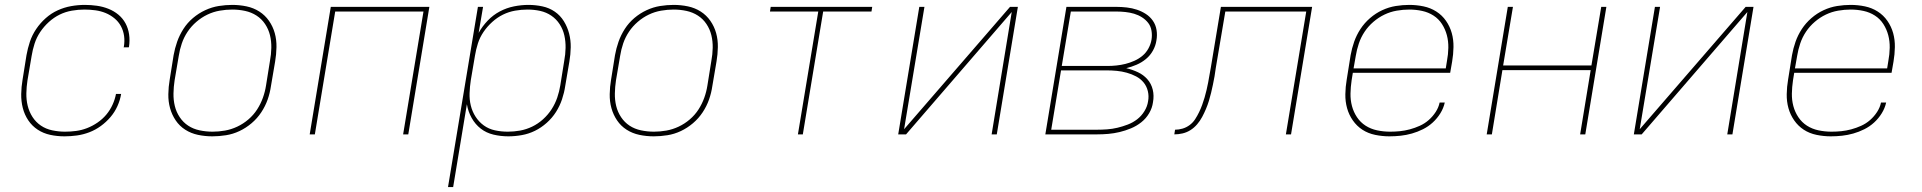

<svg xmlns="http://www.w3.org/2000/svg" viewBox="-20 -548 7840 783"><path d="M243 8Q213 8 185 2Q157 -4 134 -19Q111 -34 95.5 -57Q80 -80 73 -107.5Q66 -135 66.5 -164.5Q67 -194 72 -223L88 -323Q93 -351 102 -378Q111 -405 127.5 -429.5Q144 -454 166.5 -474Q189 -494 215.5 -506Q242 -518 270 -523Q298 -528 326 -528Q351 -528 375.5 -524.5Q400 -521 422.5 -512Q445 -503 463 -488Q481 -473 492 -452.5Q503 -432 506.5 -407.5Q510 -383 506 -357L505 -355H484L485 -357Q489 -380 486 -401.5Q483 -423 473 -441.5Q463 -460 446.5 -473.5Q430 -487 410.5 -495Q391 -503 369 -506Q347 -509 324 -509Q299 -509 273 -504.5Q247 -500 223.5 -488.5Q200 -477 179.5 -458.5Q159 -440 144 -417.5Q129 -395 121 -370Q113 -345 109 -320L92 -220Q88 -194 87.5 -167.5Q87 -141 93 -116.5Q99 -92 112.5 -71Q126 -50 146.5 -36Q167 -22 193 -16.5Q219 -11 245 -11Q268 -11 290.5 -14Q313 -17 335 -25.5Q357 -34 377.5 -48Q398 -62 413.5 -80.5Q429 -99 439 -121Q449 -143 453 -165H474Q470 -140 459 -115.5Q448 -91 430.5 -70.5Q413 -50 391 -34Q369 -18 344 -8.5Q319 1 293.5 4.5Q268 8 243 8Z M846 8Q816 8 787.5 2Q759 -4 735.5 -19Q712 -34 696.5 -57Q681 -80 673.5 -107Q666 -134 666.5 -164Q667 -194 672 -223L688 -323Q693 -351 702.5 -378Q712 -405 728 -430Q744 -455 767 -474.5Q790 -494 817 -506.5Q844 -519 872 -523.5Q900 -528 927 -528Q957 -528 985.5 -522Q1014 -516 1037.5 -501Q1061 -486 1077 -463Q1093 -440 1100.5 -413Q1108 -386 1107.5 -356Q1107 -326 1102 -297L1085 -197Q1081 -169 1071.5 -142Q1062 -115 1045.5 -90Q1029 -65 1006 -45.5Q983 -26 956.5 -13.5Q930 -1 901.5 3.5Q873 8 846 8ZM847 -11Q872 -11 897.5 -15.5Q923 -20 947.5 -31.5Q972 -43 993 -61Q1014 -79 1028.5 -101.5Q1043 -124 1052 -149Q1061 -174 1065 -200L1081 -300Q1086 -326 1086.5 -353Q1087 -380 1081 -404.5Q1075 -429 1061 -450Q1047 -471 1026 -484.5Q1005 -498 979.5 -503.5Q954 -509 927 -509Q902 -509 876 -504.5Q850 -500 826 -488.5Q802 -477 781 -459Q760 -441 745 -418.5Q730 -396 721.5 -371Q713 -346 709 -320L692 -220Q688 -194 687.5 -167Q687 -140 693 -115.5Q699 -91 713 -70Q727 -49 747.5 -35.5Q768 -22 794 -16.5Q820 -11 847 -11Z M1243 0 1329 -520H1731L1645 0H1624L1707 -501H1347L1264 0Z M1807 215 1929 -520H1950L1932 -414Q1947 -441 1969 -464Q1991 -487 2018.5 -501.5Q2046 -516 2076 -522Q2106 -528 2135 -528Q2164 -528 2192 -522Q2220 -516 2242.5 -500.5Q2265 -485 2279.5 -461.5Q2294 -438 2301 -411Q2308 -384 2307.5 -355Q2307 -326 2302 -297L2285 -197Q2281 -170 2272 -143Q2263 -116 2247.5 -91.5Q2232 -67 2209.5 -47Q2187 -27 2161.5 -14.5Q2136 -2 2108 3Q2080 8 2053 8Q2022 8 1992.5 1Q1963 -6 1940.5 -23.5Q1918 -41 1903.5 -67Q1889 -93 1884 -123L1828 215ZM2051 -11Q2076 -11 2101 -15.5Q2126 -20 2150 -31.5Q2174 -43 2194.5 -61.5Q2215 -80 2229.5 -102.5Q2244 -125 2252.5 -150Q2261 -175 2265 -200L2281 -300Q2286 -326 2286.5 -352.5Q2287 -379 2281.5 -403.5Q2276 -428 2262.5 -449Q2249 -470 2228.5 -484Q2208 -498 2183 -503.5Q2158 -509 2131 -509Q2106 -509 2080.5 -504.5Q2055 -500 2031.5 -488.5Q2008 -477 1987.5 -458.5Q1967 -440 1952 -418Q1937 -396 1929 -371Q1921 -346 1917 -321L1900 -221Q1896 -195 1895 -168.5Q1894 -142 1900 -117.5Q1906 -93 1919.5 -72Q1933 -51 1953 -36.5Q1973 -22 1998.5 -16.5Q2024 -11 2051 -11Z M2646 8Q2616 8 2587.5 2Q2559 -4 2535.5 -19Q2512 -34 2496.5 -57Q2481 -80 2473.5 -107Q2466 -134 2466.5 -164Q2467 -194 2472 -223L2488 -323Q2493 -351 2502.5 -378Q2512 -405 2528 -430Q2544 -455 2567 -474.5Q2590 -494 2617 -506.5Q2644 -519 2672 -523.5Q2700 -528 2727 -528Q2757 -528 2785.5 -522Q2814 -516 2837.5 -501Q2861 -486 2877 -463Q2893 -440 2900.5 -413Q2908 -386 2907.5 -356Q2907 -326 2902 -297L2885 -197Q2881 -169 2871.5 -142Q2862 -115 2845.5 -90Q2829 -65 2806 -45.5Q2783 -26 2756.5 -13.5Q2730 -1 2701.5 3.5Q2673 8 2646 8ZM2647 -11Q2672 -11 2697.5 -15.5Q2723 -20 2747.5 -31.5Q2772 -43 2793 -61Q2814 -79 2828.5 -101.5Q2843 -124 2852 -149Q2861 -174 2865 -200L2881 -300Q2886 -326 2886.5 -353Q2887 -380 2881 -404.5Q2875 -429 2861 -450Q2847 -471 2826 -484.5Q2805 -498 2779.5 -503.5Q2754 -509 2727 -509Q2702 -509 2676 -504.5Q2650 -500 2626 -488.5Q2602 -477 2581 -459Q2560 -441 2545 -418.5Q2530 -396 2521.5 -371Q2513 -346 2509 -320L2492 -220Q2488 -194 2487.5 -167Q2487 -140 2493 -115.5Q2499 -91 2513 -70Q2527 -49 2547.5 -35.5Q2568 -22 2594 -16.5Q2620 -11 2647 -11Z M3234 0 3317 -501H3120L3123 -520H3537L3534 -501H3337L3254 0Z M3643 0 3729 -520H3750L3667 -21L4099 -520H4131L4045 0H4024L4106 -499L3675 0Z M4243 0 4329 -520H4533Q4554 -520 4575.5 -517.5Q4597 -515 4616.5 -508.5Q4636 -502 4653 -491Q4670 -480 4681.5 -463.5Q4693 -447 4696.5 -426Q4700 -405 4696 -383Q4693 -362 4682 -342Q4671 -322 4653.5 -307.5Q4636 -293 4615 -284Q4594 -275 4573 -270Q4598 -264 4620.5 -253.5Q4643 -243 4659 -225Q4675 -207 4681 -182.5Q4687 -158 4682 -131Q4679 -108 4666.5 -86.5Q4654 -65 4634.5 -49.5Q4615 -34 4592 -24.5Q4569 -15 4546 -9.5Q4523 -4 4500 -2Q4477 0 4454 0ZM4310 -279H4497Q4515 -279 4533.5 -281Q4552 -283 4570 -287.5Q4588 -292 4606 -300Q4624 -308 4639 -320.5Q4654 -333 4663.5 -350.5Q4673 -368 4676 -386Q4679 -404 4676 -422.5Q4673 -441 4662.5 -454.5Q4652 -468 4637 -477.5Q4622 -487 4605 -492Q4588 -497 4569.5 -499Q4551 -501 4533 -501H4347ZM4267 -19H4454Q4474 -19 4495 -20.5Q4516 -22 4537 -27Q4558 -32 4579 -40Q4600 -48 4617.5 -61.5Q4635 -75 4647 -94.5Q4659 -114 4662 -135Q4666 -156 4661 -176.5Q4656 -197 4643.5 -212Q4631 -227 4613 -236.5Q4595 -246 4575 -251.5Q4555 -257 4534.5 -259Q4514 -261 4492 -261H4307Z M4769 0 4772 -19Q4787 -19 4802.5 -23.5Q4818 -28 4831.5 -38Q4845 -48 4854 -62Q4863 -76 4870 -90.5Q4877 -105 4882.5 -120Q4888 -135 4892.5 -150.5Q4897 -166 4900.5 -181Q4904 -196 4907 -211.5Q4910 -227 4912.5 -242.5Q4915 -258 4918 -273L4959 -520H5331L5245 0H5224L5307 -501H4977L4938 -270Q4936 -253 4933 -236.5Q4930 -220 4926.5 -203Q4923 -186 4919 -169.5Q4915 -153 4910 -136.5Q4905 -120 4898 -103.5Q4891 -87 4882.5 -71Q4874 -55 4862 -41Q4850 -27 4835 -17.5Q4820 -8 4803 -4Q4786 0 4769 0Z M5646 8Q5617 8 5588 2Q5559 -4 5536 -19Q5513 -34 5497 -57Q5481 -80 5473.5 -107Q5466 -134 5466.5 -164Q5467 -194 5472 -223L5488 -323Q5493 -351 5502.5 -378Q5512 -405 5528 -429.5Q5544 -454 5567 -474Q5590 -494 5617 -506.5Q5644 -519 5672 -523.5Q5700 -528 5727 -528Q5757 -528 5785.5 -522Q5814 -516 5837.5 -501Q5861 -486 5877 -463Q5893 -440 5900.5 -413Q5908 -386 5907.5 -356Q5907 -326 5902 -297L5894 -251H5497L5492 -220Q5488 -193 5487.5 -166.5Q5487 -140 5493.5 -115.5Q5500 -91 5514 -70Q5528 -49 5549 -35.5Q5570 -22 5596 -16.5Q5622 -11 5649 -11Q5669 -11 5689 -13Q5709 -15 5729.5 -20.5Q5750 -26 5770 -35Q5790 -44 5806.5 -58.5Q5823 -73 5835 -91.5Q5847 -110 5851 -130H5872Q5867 -107 5854 -86Q5841 -65 5823 -48.5Q5805 -32 5783 -21Q5761 -10 5738 -3.5Q5715 3 5692 5.5Q5669 8 5646 8ZM5500 -269H5876L5881 -300Q5886 -326 5886.5 -353Q5887 -380 5880.5 -404.5Q5874 -429 5860.5 -450Q5847 -471 5826 -484.5Q5805 -498 5779.5 -503.5Q5754 -509 5727 -509Q5702 -509 5676 -504.5Q5650 -500 5626 -488.5Q5602 -477 5581 -459Q5560 -441 5545 -418.5Q5530 -396 5521.5 -370.5Q5513 -345 5509 -320Z M6043 0 6129 -520H6150L6110 -281H6470L6510 -520H6531L6445 0H6424L6467 -262H6107L6064 0Z M6643 0 6729 -520H6750L6667 -21L7099 -520H7131L7045 0H7024L7106 -499L6675 0Z M7446 8Q7417 8 7388 2Q7359 -4 7336 -19Q7313 -34 7297 -57Q7281 -80 7273.5 -107Q7266 -134 7266.5 -164Q7267 -194 7272 -223L7288 -323Q7293 -351 7302.5 -378Q7312 -405 7328 -429.5Q7344 -454 7367 -474Q7390 -494 7417 -506.5Q7444 -519 7472 -523.5Q7500 -528 7527 -528Q7557 -528 7585.5 -522Q7614 -516 7637.5 -501Q7661 -486 7677 -463Q7693 -440 7700.5 -413Q7708 -386 7707.5 -356Q7707 -326 7702 -297L7694 -251H7297L7292 -220Q7288 -193 7287.5 -166.5Q7287 -140 7293.5 -115.5Q7300 -91 7314 -70Q7328 -49 7349 -35.5Q7370 -22 7396 -16.5Q7422 -11 7449 -11Q7469 -11 7489 -13Q7509 -15 7529.5 -20.5Q7550 -26 7570 -35Q7590 -44 7606.5 -58.5Q7623 -73 7635 -91.5Q7647 -110 7651 -130H7672Q7667 -107 7654 -86Q7641 -65 7623 -48.5Q7605 -32 7583 -21Q7561 -10 7538 -3.5Q7515 3 7492 5.5Q7469 8 7446 8ZM7300 -269H7676L7681 -300Q7686 -326 7686.5 -353Q7687 -380 7680.5 -404.5Q7674 -429 7660.5 -450Q7647 -471 7626 -484.5Q7605 -498 7579.5 -503.5Q7554 -509 7527 -509Q7502 -509 7476 -504.5Q7450 -500 7426 -488.5Q7402 -477 7381 -459Q7360 -441 7345 -418.5Q7330 -396 7321.5 -370.5Q7313 -345 7309 -320Z"/></svg>

Font: Iosevka Thin Extended Oblique
Style: Regular
Weight: 100
Width: 7
Italic angle: -9°
Monospace: yes
Designer: Belleve Invis
Foundry: Belleve Invis
Version: Version 32.5.0; ttfautohint (v1.8.4)